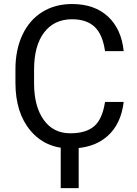

<svg xmlns="http://www.w3.org/2000/svg" viewBox="-20 -741 691 971"><path d="M605.5 -225.6Q592.3 -112.8 522.2 -51.5Q452.1 9.8 335.9 9.8Q210 9.8 134 -80.6Q58.1 -170.9 58.1 -322.3V-390.6Q58.1 -489.7 93.5 -564.9Q128.9 -640.1 193.8 -680.4Q258.8 -720.7 344.2 -720.7Q457.5 -720.7 525.9 -657.5Q594.2 -594.2 605.5 -482.4H511.2Q499 -567.4 458.3 -605.5Q417.5 -643.6 344.2 -643.6Q254.4 -643.6 203.4 -577.1Q152.3 -510.7 152.3 -388.2V-319.3Q152.3 -203.6 200.7 -135.3Q249 -66.9 335.9 -66.9Q414.1 -66.9 455.8 -102.3Q497.6 -137.7 511.2 -225.6ZM377.9 210.4H287.1V-39.6H377.9Z"/></svg>

Font: Roboto
Style: Regular
Weight: 400
Designer: Google
Version: Version 2.001047; 2015